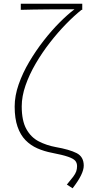

<svg xmlns="http://www.w3.org/2000/svg" viewBox="-20 -814 471 1034"><path d="M371 200 340 180Q362 154 374 138Q386 122 390.5 109Q395 96 395 81Q395 63 385 51.5Q375 40 346 30Q317 20 260 9Q218 1 181.5 -15Q145 -31 117.5 -59Q90 -87 74.5 -131.5Q59 -176 59 -240Q59 -298 80.5 -359.5Q102 -421 137.5 -481Q173 -541 215.5 -595.5Q258 -650 301.5 -693.5Q345 -737 381 -764Q353 -764 315.5 -764Q278 -764 236.5 -763.5Q195 -763 157.5 -762.5Q120 -762 92 -761V-794H423V-761H419Q380 -730 336 -685Q292 -640 249.5 -585.5Q207 -531 172.5 -472Q138 -413 117.5 -354Q97 -295 97 -241Q97 -164 122 -119Q147 -74 189 -52.5Q231 -31 280 -22Q354 -9 392.5 10.5Q431 30 431 78Q431 100 416.5 130Q402 160 371 200Z"/></svg>

Font: Shanggu Sans SC VF
Style: Regular
Weight: 250
Designer: GuiWonder
Version: Version 1.021